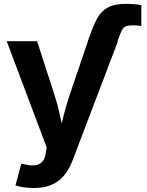

<svg xmlns="http://www.w3.org/2000/svg" viewBox="-20 -753 753 981"><path d="M428.7 -542.5 442.4 -580.1Q459 -627.9 478.5 -662.4Q498 -696.8 531.7 -715.1Q565.4 -733.4 623 -733.4Q645.5 -733.4 665.8 -731.7Q686 -730 702.1 -726.6V-620.6Q691.4 -622.1 679.9 -622.8Q668.5 -623.5 657.7 -623.5Q635.3 -623.5 623.5 -618.7Q611.8 -613.8 606 -603.8Q600.1 -593.8 594.2 -579.1L580.1 -542.5ZM59.1 194.3 88.9 83.5 112.3 87.9Q140.6 94.7 162.1 91.1Q183.6 87.4 196.8 72.5Q210 57.6 213.4 31.2L218.8 1L14.2 -542.5H169.4L260.3 -262.2Q276.9 -209.5 287.8 -156.7Q298.8 -104 312 -46.9H277.3Q290.5 -104 303.7 -157.2Q316.9 -210.4 334 -262.2L429.2 -542.5H582.5L351.1 65.9Q334.5 109.9 308.8 141.6Q283.2 173.3 245.6 190.4Q208 207.5 154.8 207.5Q126.5 207.5 101.1 203.9Q75.7 200.2 59.1 194.3Z"/></svg>

Font: Inter 16pt
Style: Bold
Weight: 700
Version: Version 4.001;git-66647c0bb